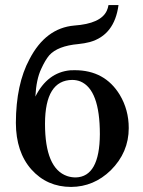

<svg xmlns="http://www.w3.org/2000/svg" viewBox="-20 -718 557 750"><path d="M42 -237.8Q42.5 -389.2 95.2 -486.8Q158.2 -608.4 270 -618.2Q373.5 -625.5 397 -675.8Q401.9 -686.5 403.8 -698.2H442.9Q427.2 -580.6 330.6 -553.7Q310.1 -548.3 286.1 -545.9Q205.1 -538.6 172.4 -502Q156.7 -483.4 141.1 -449.2Q121.6 -408.2 118.2 -340.8Q165.5 -435.1 254.4 -443.4Q263.7 -443.8 272 -443.8Q389.2 -443.8 447.8 -347.7Q482.9 -289.1 482.9 -217.8Q482.9 -122.6 412.6 -52.7Q346.2 11.7 257.8 12.2Q163.6 12.2 102.5 -56.2Q42.5 -124 42 -237.8ZM262.2 -405.8Q156.2 -404.8 155.8 -234.9Q155.8 -60.1 242.2 -30.3Q258.3 -24.9 275.9 -24.9Q369.1 -27.3 370.1 -193.8Q370.1 -368.2 293.9 -399.9Q278.8 -405.8 262.2 -405.8Z"/></svg>

Font: Linux Libertine O
Style: Semibold
Weight: 700
Designer: Philipp H. Poll
Foundry: Philipp H. Poll
Version: Version 5.0.0